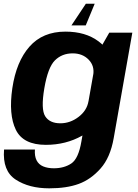

<svg xmlns="http://www.w3.org/2000/svg" viewBox="-40 -766 732 1020"><path d="M221.5 234.5Q314 234.5 378.2 211Q442.5 187.5 494.2 129.2Q546 71 564 -32L663 -592.5H540.5L474 -476L392.5 -15Q377 77 338.8 102.5Q300.5 128 246 128Q213.5 128 189.5 118Q165.5 108 154.2 85.5Q143 63 145.5 28.5H-18.5Q-27.5 142 43.5 188.2Q114.5 234.5 221.5 234.5ZM203.5 3.5Q310 3.5 395.8 -45Q481.5 -93.5 492 -154L430 -228Q421.5 -178.5 377.2 -144.8Q333 -111 280.5 -111Q224 -111 200.2 -148.2Q176.5 -185.5 195.5 -297Q214.5 -408.5 252 -445.5Q289.5 -482.5 346 -482.5Q398.5 -482.5 431 -449Q463.5 -415.5 455 -366.5L541.5 -435.5Q552 -495 483.2 -546.5Q414.5 -598 307.5 -598Q187 -598 116.8 -518.5Q46.5 -439 25.5 -297.5Q5 -157 44 -76.8Q83 3.5 203.5 3.5ZM339.5 -631H415.5L463 -746H416Z"/></svg>

Font: Anybody
Style: Bold Italic
Weight: 700
Italic angle: -10°
Designer: Tyler Finck
Foundry: Etcetera Type Company
Version: Version 1.113;gftools[0.9.25]